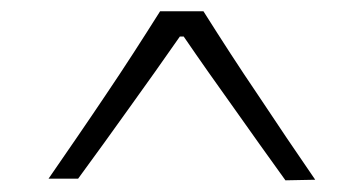

<svg xmlns="http://www.w3.org/2000/svg" viewBox="-20 -706 637 337"><path d="M481 -389.5 533.3 -390.5C499.5 -439.5 466.2 -489 433.3 -538.6C400 -587.6 368.1 -637.1 337.1 -686.2H261C230 -637.1 198.6 -588.1 165.7 -539.5C132.9 -490.5 99 -441.4 65.2 -392.4H117.1C147.6 -433.8 177.6 -475.7 207.6 -517.6C237.6 -559 266.7 -600.5 295.7 -641.9H302.4C331.4 -599.5 361 -557.6 391 -515.7C420.5 -473.8 450.5 -431.9 481 -389.5Z"/></svg>

Font: Pinar Light
Style: Regular
Weight: 300
Designer: Amin Abedi
Version: Version 2.00;September 9, 2021;FontCreator 13.0.0.2683 64-bi